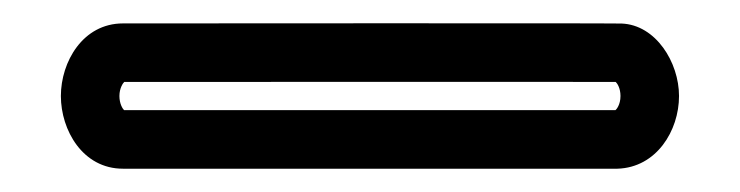

<svg xmlns="http://www.w3.org/2000/svg" viewBox="-20 -391 632 164"><path d="M507.4 -246.9C540.7 -247.9 560 -279.3 560 -309C560 -337.7 540.2 -369.8 510.9 -370.9C497.7 -371.3 87.5 -371 85 -371C50.8 -371 32 -338.2 32 -309C32 -279.9 50.6 -246.9 85 -246.9ZM505.7 -296.9H86C84.8 -298 82 -302.3 82 -309C82 -315.7 85.1 -320.1 86.1 -321C109.9 -321 488.1 -321.2 505.9 -321C507.2 -319.9 510 -315.7 510 -309C510 -301.5 506.5 -297.5 505.7 -296.9Z"/></svg>

Font: Hi.
Style: Regular
Weight: 400
Designer: Mew Too, Robert Jablonski
Foundry: Cannot Into Space Fonts
Version: Version 1.996